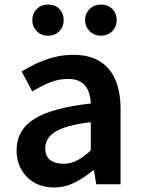

<svg xmlns="http://www.w3.org/2000/svg" viewBox="-20 -810 623 844"><path d="M217 14Q168 14 131.5 -7Q95 -28 74 -64.5Q53 -101 53 -149Q53 -239 131 -287.5Q209 -336 379 -355Q378 -385 368.5 -409.5Q359 -434 337.5 -448.5Q316 -463 279 -463Q237 -463 198 -447Q159 -431 122 -408L75 -496Q106 -515 141.5 -531.5Q177 -548 217.5 -558.5Q258 -569 302 -569Q372 -569 418 -541Q464 -513 487 -459.5Q510 -406 510 -329V0H403L393 -61H389Q352 -30 309 -8Q266 14 217 14ZM259 -90Q292 -90 320.5 -105.5Q349 -121 379 -149V-273Q304 -264 260 -248Q216 -232 197.5 -209.5Q179 -187 179 -159Q179 -122 201.5 -106Q224 -90 259 -90ZM191 -653Q161 -653 141.5 -673Q122 -693 122 -721Q122 -751 141.5 -770.5Q161 -790 191 -790Q222 -790 241 -770.5Q260 -751 260 -721Q260 -693 241 -673Q222 -653 191 -653ZM424 -653Q394 -653 374 -673Q354 -693 354 -721Q354 -751 374 -770.5Q394 -790 424 -790Q454 -790 473.5 -770.5Q493 -751 493 -721Q493 -693 473.5 -673Q454 -653 424 -653Z"/></svg>

Font: Noto Sans JP Thin SemiBold
Style: Regular
Weight: 600
Version: Version 2.004-H2;hotconv 1.0.118;makeotfexe 2.5.65603